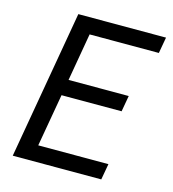

<svg xmlns="http://www.w3.org/2000/svg" viewBox="-107 -799 800 888"><g transform="rotate(15 293.5 -355.5)"><path d="M468.3 -328.6H180.7L136.7 -76.7H472.7L459 0H35.2L158.7 -710.9H578.6L564.9 -633.8H233.4L193.8 -405.3H481.9Z"/></g></svg>

Font: Roboto Mono
Style: Italic
Weight: 400
Designer: Google
Version: Version 2.000985; 2015; ttfautohint (v1.3)